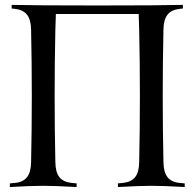

<svg xmlns="http://www.w3.org/2000/svg" viewBox="-20 -752 782 772"><path d="M715.3 -732.4V-717.8L701.7 -716.3Q669.4 -712.9 653.6 -692.9Q637.7 -672.9 637.2 -632.3Q634.3 -505.4 634.3 -366.2Q634.3 -227.1 637.2 -100.1Q637.7 -59.6 653.6 -39.6Q669.4 -19.5 701.7 -16.6L722.7 -14.6V0Q641.1 -4.9 588.4 -4.9Q542.5 -4.9 454.1 0V-14.6L474.6 -16.6Q507.8 -20 523.4 -39.8Q539.1 -59.6 539.6 -100.1Q542.5 -227.1 542.5 -366.2Q542.5 -505.4 539.6 -632.3Q538.6 -678.7 537.6 -695.8H204.6Q203.6 -678.7 202.6 -632.3Q199.7 -505.4 199.7 -366.2Q199.7 -227.1 202.6 -100.1Q203.1 -59.6 218.8 -39.8Q234.4 -20 267.6 -16.6L288.1 -14.6V0Q199.7 -4.9 153.8 -4.9Q101.1 -4.9 19.5 0V-14.6L40.5 -16.6Q72.8 -19.5 88.6 -39.6Q104.5 -59.6 105 -100.1Q107.9 -227.1 107.9 -366.2Q107.9 -505.4 105 -632.3Q104.5 -672.9 88.6 -692.9Q72.8 -712.9 40.5 -716.3L26.9 -717.8V-732.4Q113.8 -730 371.1 -730Q628.4 -730 715.3 -732.4Z"/></svg>

Font: Flanker
Style: Regular
Weight: 400
Designer: Flanker
Foundry: Flanker
Version: Version 2.027